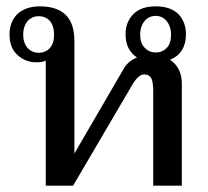

<svg xmlns="http://www.w3.org/2000/svg" viewBox="-20 -584 654 604"><path d="M552 -321C552 -354 540 -379 515 -396C532 -403 544 -413 553 -427C561 -441 565 -457 565 -476C565 -502 557 -523 541 -540C524 -556 501 -564 470 -564C439 -564 416 -556 400 -540C383 -523 375 -502 375 -476C375 -443 387 -419 411 -403C392 -396 377 -383 367 -364C367 -364 214 -101 214 -101C214 -101 214 -456 214 -456C214 -528 178 -564 105 -564C76 -564 53 -556 36 -541C19 -525 10 -503 10 -476C10 -448 18 -426 35 -411C51 -396 71 -388 95 -388C109 -388 119 -390 124 -394C124 -394 124 0 124 0C124 0 210 0 210 0C210 0 396 -317 396 -317C409 -339 421 -350 434 -350C444 -350 451 -346 456 -338C460 -329 462 -316 462 -299C462 -299 462 0 462 0C462 0 552 0 552 0C552 0 552 -321 552 -321ZM435 -518C444 -529 456 -534 470 -534C483 -534 495 -529 504 -518C513 -507 518 -493 518 -475C518 -457 514 -443 505 -434C496 -424 484 -419 470 -419C456 -419 444 -424 435 -434C426 -443 421 -457 421 -475C421 -493 426 -507 435 -518ZM137 -433C128 -423 116 -418 102 -418C88 -418 76 -423 67 -433C58 -443 53 -457 53 -475C53 -493 58 -507 67 -518C76 -528 88 -533 102 -533C116 -533 128 -528 137 -518C146 -507 150 -493 150 -475C150 -457 146 -443 137 -433Z"/></svg>

Font: BUSH 25 TRIRONG 0515 A
Style: Regular
Weight: 400
Designer: Katatrad Team
Foundry: CadsonDemak